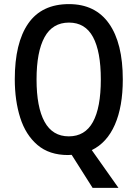

<svg xmlns="http://www.w3.org/2000/svg" viewBox="-20 -745 670 935"><path d="M578 -358Q578 -226 539.5 -138Q501 -50 427 -14L557 170H431L329 9Q325 9 320 9.5Q315 10 311 10Q220 10 162.5 -39Q105 -88 78.5 -171.5Q52 -255 52 -359Q52 -536 117.5 -630.5Q183 -725 316 -725Q444 -725 511 -630Q578 -535 578 -358ZM158 -358Q158 -223 197 -152Q236 -81 315 -81Q394 -81 432.5 -151Q471 -221 471 -358Q471 -494 433 -564.5Q395 -635 316 -635Q236 -635 197 -564Q158 -493 158 -358Z"/></svg>

Font: Noto Sans Arabic UI Cn Md
Style: Regular
Weight: 500
Width: 3
Designer: Monotype Design Team, Nadine Chahine and Nizar Qandah
Foundry: Monotype Imaging Inc.
Version: Version 2.010; ttfautohint (v1.8.4.7-5d5b)